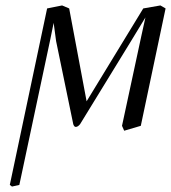

<svg xmlns="http://www.w3.org/2000/svg" viewBox="-20 -462 628 705"><path d="M428 0 436 18 497 0 588 -431 569 -442 506 -431 298 -90 234 -431 208 -442 153 -431 16 217 24 223 51 217 165 -319 177 -378 186 -311 249 -6C251 0 254 4 258 4C264 4 269 0 274 -6L458 -306L514 -398L499 -330Z"/></svg>

Font: Libertinus Serif
Style: Italic
Weight: 400
Italic angle: -12°
Designer: Philipp H. Poll, Khaled Hosny
Foundry: Caleb Maclennan
Version: Version 7.050;RELEASE